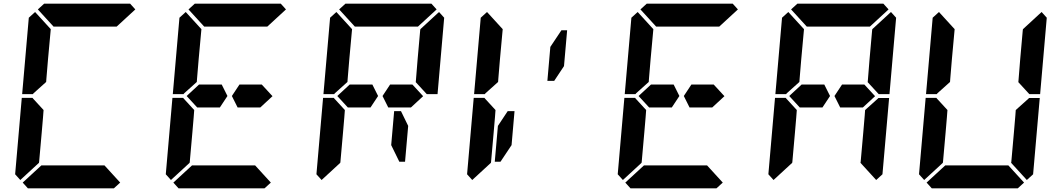

<svg xmlns="http://www.w3.org/2000/svg" viewBox="-20 -1020 5752 1040"><path d="M162 -515 158 -510H100L136 -924L170 -955L255 -862L240 -698L231 -590L230 -576ZM192 -144 191 -138 90 -45 62 -76 98 -490H156L160 -485L216 -424L213 -384L206 -302ZM631 -31 597 0H426H302H131L103 -31L204 -124H229H313H437H521H546ZM185 -969 219 -1000H390H514H685L713 -969L612 -876H587H503H379H295H276H270Z M978 -515 974 -510H916L952 -924L986 -955L1071 -862L1056 -698L1047 -590L1046 -576ZM1398 -562 1456 -499 1390 -438H1362H1326H1267L1236 -500L1277 -562H1336H1373ZM1008 -144 1007 -138 906 -45 878 -76 914 -490H972L976 -485L1032 -424L1029 -384L1022 -302ZM1447 -31 1413 0H1242H1118H947L919 -31L1020 -124H1045H1129H1253H1337H1362ZM1001 -969 1035 -1000H1206H1330H1501L1529 -969L1428 -876H1403H1319H1195H1111H1092H1086ZM1181 -562 1212 -500 1171 -438H1112H1075H1048L991 -500L1058 -562H1085H1122Z M1794 -515 1790 -510H1732L1768 -924L1802 -955L1887 -862L1872 -698L1863 -590L1862 -576ZM2214 -562 2272 -499 2206 -438H2178H2142H2083L2052 -500L2093 -562H2152H2189ZM1824 -144 1823 -138 1722 -45 1694 -76 1730 -490H1788L1792 -485L1848 -424L1845 -384L1838 -302ZM2358 -955 2386 -924 2350 -510H2292L2288 -514L2232 -575L2233 -586L2242 -698L2256 -856L2257 -862ZM2191 -338 2174 -144H2143L2099 -234L2115 -418H2152ZM1817 -969 1851 -1000H2022H2146H2317L2345 -969L2244 -876H2219H2135H2011H1927H1908H1902ZM1997 -562 2028 -500 1987 -438H1928H1891H1864L1807 -500L1874 -562H1901H1938Z M2610 -515 2606 -510H2548L2584 -924L2618 -955L2703 -862L2688 -698L2679 -590L2678 -576ZM2640 -144 2639 -138 2538 -45 2510 -76 2546 -490H2604L2608 -485L2664 -424L2661 -384L2654 -302ZM2961 -766 3021 -856H3052L3035 -662L2982 -582H2945ZM2751 -234 2691 -144H2660L2677 -338L2730 -418H2767Z M3426 -515 3422 -510H3364L3400 -924L3434 -955L3519 -862L3504 -698L3495 -590L3494 -576ZM3846 -562 3904 -499 3838 -438H3810H3774H3715L3684 -500L3725 -562H3784H3821ZM3456 -144 3455 -138 3354 -45 3326 -76 3362 -490H3420L3424 -485L3480 -424L3477 -384L3470 -302ZM3895 -31 3861 0H3690H3566H3395L3367 -31L3468 -124H3493H3577H3701H3785H3810ZM3449 -969 3483 -1000H3654H3778H3949L3977 -969L3876 -876H3851H3767H3643H3559H3540H3534ZM3629 -562 3660 -500 3619 -438H3560H3523H3496L3439 -500L3506 -562H3533H3570Z M4242 -515 4238 -510H4180L4216 -924L4250 -955L4335 -862L4320 -698L4311 -590L4310 -576ZM4662 -562 4720 -499 4654 -438H4626H4590H4531L4500 -500L4541 -562H4600H4637ZM4272 -144 4271 -138 4170 -45 4142 -76 4178 -490H4236L4240 -485L4296 -424L4293 -384L4286 -302ZM4734 -485 4738 -489H4796L4760 -76L4726 -45L4641 -138L4642 -144L4656 -302L4664 -396L4666 -424ZM4806 -955 4834 -924 4798 -510H4740L4736 -514L4680 -575L4681 -586L4690 -698L4704 -856L4705 -862ZM4265 -969 4299 -1000H4470H4594H4765L4793 -969L4692 -876H4667H4583H4459H4375H4356H4350ZM4445 -562 4476 -500 4435 -438H4376H4339H4312L4255 -500L4322 -562H4349H4386Z M5058 -515 5054 -510H4996L5032 -924L5066 -955L5151 -862L5136 -698L5127 -590L5126 -576ZM5088 -144 5087 -138 4986 -45 4958 -76 4994 -490H5052L5056 -485L5112 -424L5109 -384L5102 -302ZM5550 -485 5554 -489H5612L5576 -76L5542 -45L5457 -138L5458 -144L5472 -302L5480 -396L5482 -424ZM5622 -955 5650 -924 5614 -510H5556L5552 -514L5496 -575L5497 -586L5506 -698L5520 -856L5521 -862ZM5527 -31 5493 0H5322H5198H5027L4999 -31L5100 -124H5125H5209H5333H5417H5442Z"/></svg>

Font: DSEG14 Classic
Style: Bold Italic
Weight: 700
Italic angle: -5°
Designer: Keshikan(Twitter:@keshinomi_88pro)
Version: Version 0.46